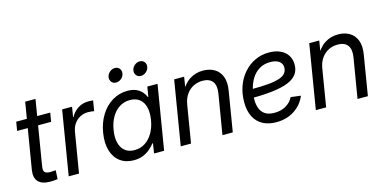

<svg xmlns="http://www.w3.org/2000/svg" viewBox="-72 -1129 3069 1531"><g transform="rotate(-15 1462.5 -363.5)"><path d="M333 -529.3 320.8 -456.1H40L52.2 -529.3ZM162.6 -665H247.6L159.7 -132.3Q153.8 -99.1 165.3 -85.2Q176.8 -71.3 209.5 -71.3Q219.2 -71.3 232.4 -72.3Q245.6 -73.2 256.3 -73.7L252.4 -1.5Q239.3 0.5 223.1 1.7Q207 2.9 191.9 2.9Q123 2.9 93 -29.8Q63 -62.5 72.8 -124.5Z M343.8 0 431.2 -529.3H513.2L499.5 -446.8H502.9Q524.4 -487.3 562.7 -512.2Q601.1 -537.1 649.9 -537.1Q660.2 -537.1 671.4 -536.1Q682.6 -535.2 688.5 -534.7L674.3 -449.2Q668.9 -450.7 655 -452.6Q641.1 -454.6 624 -454.6Q590.8 -454.6 561 -439.9Q531.2 -425.3 510.7 -397.2Q490.2 -369.1 483.4 -328.1L428.7 0Z M880.4 10.7Q813 10.7 767.3 -23.7Q721.7 -58.1 703.4 -119.9Q685.1 -181.6 698.7 -264.2Q712.4 -347.2 751.2 -408.4Q790 -469.7 847.2 -503.7Q904.3 -537.6 971.2 -537.6Q1013.7 -537.6 1042.7 -524.7Q1071.8 -511.7 1089.8 -491.2Q1107.9 -470.7 1117.2 -447.8H1121.1L1134.3 -529.3H1218.8L1131.3 0H1048.3L1061 -81.1H1056.2Q1037.6 -57.1 1012.7 -36.1Q987.8 -15.1 954.8 -2.2Q921.9 10.7 880.4 10.7ZM906.2 -65.9Q955.1 -65.9 993.7 -90.8Q1032.2 -115.7 1058.3 -160.6Q1084.5 -205.6 1093.8 -264.6Q1103.5 -324.2 1092.5 -368.4Q1081.5 -412.6 1051 -437Q1020.5 -461.4 971.7 -461.4Q923.8 -461.4 885.3 -437.3Q846.7 -413.1 820.8 -368.9Q794.9 -324.7 785.2 -264.6Q774.9 -204.1 786.4 -159.4Q797.9 -114.7 828.4 -90.3Q858.9 -65.9 906.2 -65.9ZM1107.9 -624.5Q1084.5 -624.5 1070.6 -641.4Q1056.6 -658.2 1060.5 -682.1Q1064 -705.6 1083.7 -722.4Q1103.5 -739.3 1127 -739.3Q1150.9 -739.3 1164.8 -722.4Q1178.7 -705.6 1174.8 -682.1Q1170.9 -658.2 1151.4 -641.4Q1131.8 -624.5 1107.9 -624.5ZM903.3 -624.5Q879.9 -624.5 866 -641.4Q852.1 -658.2 855.5 -682.1Q859.4 -705.6 879.2 -722.4Q898.9 -739.3 922.4 -739.3Q946.3 -739.3 960 -722.4Q973.6 -705.6 969.7 -682.1Q966.3 -658.2 946.8 -641.4Q927.2 -624.5 903.3 -624.5Z M1404.8 -310.1 1353.5 0H1268.6L1356 -529.3H1438.5L1417.5 -400.9L1398.4 -403.3Q1435.5 -475.1 1484.9 -506.3Q1534.2 -537.6 1594.2 -537.6Q1648.9 -537.6 1688.7 -514.2Q1728.5 -490.7 1746.3 -444.3Q1764.2 -397.9 1752.4 -329.1L1698.2 0H1612.8L1667.5 -328.6Q1678.2 -394 1652.6 -427Q1627 -460 1571.3 -460Q1531.7 -460 1497.1 -443.4Q1462.4 -426.8 1438 -393.3Q1413.6 -359.9 1404.8 -310.1Z M2056.2 11.7Q1993.2 11.7 1946.5 -12.7Q1899.9 -37.1 1874 -86.2Q1848.1 -135.3 1848.1 -208.5Q1848.1 -280.3 1870.4 -341.1Q1892.6 -401.9 1932.4 -446.5Q1972.2 -491.2 2025.1 -516.1Q2078.1 -541 2139.6 -541Q2192.4 -541 2231.7 -523.4Q2271 -505.9 2292.7 -473.1Q2314.5 -440.4 2314.5 -394.5Q2314.5 -348.1 2290.3 -315.7Q2266.1 -283.2 2216.3 -263.2Q2166.5 -243.2 2090.1 -233.9Q2013.7 -224.6 1909.2 -224.6L1920.9 -293.5Q2010.3 -293.5 2069.8 -298.8Q2129.4 -304.2 2164.3 -316.4Q2199.2 -328.6 2214.1 -347.9Q2229 -367.2 2229 -395Q2229 -426.8 2203.1 -445.6Q2177.2 -464.4 2131.3 -464.4Q2078.1 -464.4 2040 -440.9Q2002 -417.5 1978 -379.4Q1954.1 -341.3 1942.9 -295.9Q1931.6 -250.5 1931.6 -206.1Q1931.6 -168 1943.4 -135.7Q1955.1 -103.5 1983.4 -84Q2011.7 -64.5 2061.5 -64.5Q2116.2 -64.5 2156.7 -88.6Q2197.3 -112.8 2216.3 -152.3L2298.8 -142.1Q2270.5 -72.3 2206.5 -30.3Q2142.6 11.7 2056.2 11.7Z M2520 -310.1 2468.8 0H2383.8L2471.2 -529.3H2553.7L2532.7 -400.9L2513.7 -403.3Q2550.8 -475.1 2600.1 -506.3Q2649.4 -537.6 2709.5 -537.6Q2764.2 -537.6 2804 -514.2Q2843.8 -490.7 2861.6 -444.3Q2879.4 -397.9 2867.7 -329.1L2813.5 0H2728L2782.7 -328.6Q2793.5 -394 2767.8 -427Q2742.2 -460 2686.5 -460Q2647 -460 2612.3 -443.4Q2577.6 -426.8 2553.2 -393.3Q2528.8 -359.9 2520 -310.1Z"/></g></svg>

Font: Inter 24pt
Style: Italic
Weight: 400
Italic angle: -9.3988°
Designer: Rasmus Andersson
Foundry: rsms
Version: Version 4.001;git-66647c0bb